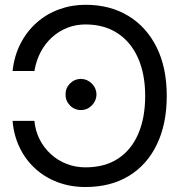

<svg xmlns="http://www.w3.org/2000/svg" viewBox="-20 -750 728 782"><path d="M328.1 11.7Q266.6 11.7 214.4 -8.1Q162.1 -27.8 122.8 -64Q83.5 -100.1 59.8 -149.4Q36.1 -198.7 31.2 -257.8H120.1Q124 -216.8 141.6 -182.1Q159.2 -147.5 187.5 -121.8Q215.8 -96.2 251.7 -82.3Q287.6 -68.4 328.1 -68.4Q406.7 -68.4 460.9 -104Q515.1 -139.6 543.2 -205.1Q571.3 -270.5 571.3 -359.4Q571.3 -448.2 542.2 -513.7Q513.2 -579.1 458.7 -614.7Q404.3 -650.4 328.1 -650.4Q289.1 -650.4 254.6 -637Q220.2 -623.5 192.4 -598.6Q164.6 -573.7 146 -538.8Q127.4 -503.9 120.1 -460.9H31.2Q38.1 -523.4 64 -573.2Q89.8 -623 129.9 -658.2Q169.9 -693.4 220.7 -711.9Q271.5 -730.5 328.1 -730.5Q428.2 -730.5 502.7 -685.3Q577.1 -640.1 618.2 -556.9Q659.2 -473.6 659.2 -359.4Q659.2 -245.6 619.1 -162.1Q579.1 -78.6 504.9 -33.4Q430.7 11.7 328.1 11.7ZM309.6 -301.8Q283.2 -301.8 264.9 -320.6Q246.6 -339.4 247.1 -365.2Q246.6 -391.1 264.9 -409.7Q283.2 -428.2 309.6 -428.7Q335.4 -428.2 354 -409.7Q372.6 -391.1 373 -365.2Q372.6 -339.4 354 -320.6Q335.4 -301.8 309.6 -301.8Z"/></svg>

Font: Inter Display V
Style: Regular
Weight: 400
Designer: Rasmus Andersson
Foundry: rsms
Version: Version 3.015;git-src